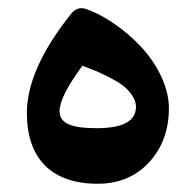

<svg xmlns="http://www.w3.org/2000/svg" viewBox="-20 -447 468 464"><path d="M216.3 -2.9C266.6 -2.9 308.1 -20 340.3 -54.7C372.1 -89.4 388.2 -132.8 388.2 -186C388.2 -236.3 359.9 -292.5 320.3 -334.5C280.8 -376.5 231.4 -410.2 188 -425.3C184.1 -426.8 180.2 -427.2 176.8 -427.2C167.5 -427.2 158.7 -422.4 151.4 -413.1C80.6 -324.2 44.9 -244.6 44.9 -173.8C44.9 -63 105.5 -2.9 216.3 -2.9ZM179.2 -288.1C192.9 -282.7 203.6 -278.8 211.9 -275.4C220.2 -272 231 -266.6 245.1 -259.8C258.8 -252.4 269.5 -246.1 277.8 -239.7C293.5 -227.1 308.6 -208 308.6 -189C308.6 -154.3 276.9 -137.2 213.4 -137.2C155.3 -137.2 124 -147.5 124 -178.2C124 -202.1 142.6 -238.8 179.2 -288.1Z"/></svg>

Font: Sahel SemiBold
Style: Bold
Weight: 600
Foundry: Saber Rastikerdar (saber.rastikerdar@gmail.com)
Version: Version 3.4.0